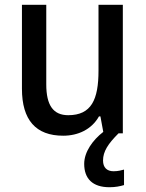

<svg xmlns="http://www.w3.org/2000/svg" viewBox="-20 -559 611 805"><path d="M412 114C412 76 433 44 477 0H495V-539H393V-263C393 -141 363 -76 266 -76C203 -76 174 -118 174 -205V-539H72V-187C72 -56 130 10 245 10C307 10 364 -16 395 -71H401L413 -6C369 28 333 78 333 128C333 190 368 226 439 226C464 226 483 222 500 217V152C489 155 475 159 456 159C428 159 412 143 412 114Z"/></svg>

Font: Noto Sans Arabic SemCond Med
Style: Regular
Weight: 500
Width: 4
Designer: Monotype Design Team, Nadine Chahine, Nizar Qandah and Khaled Hosny
Foundry: Monotype Imaging Inc.
Version: Version 2.012